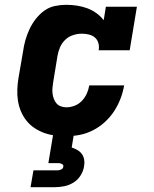

<svg xmlns="http://www.w3.org/2000/svg" viewBox="-20 -558 640 798"><path d="M256 8Q232 8 208 5Q184 2 162.5 -6Q141 -14 122.5 -26.5Q104 -39 90 -56.5Q76 -74 67 -95.5Q58 -117 54.5 -140Q51 -163 52 -187Q53 -211 57 -235L76 -345Q79 -368 85.5 -391Q92 -414 102.5 -436.5Q113 -459 128.5 -479Q144 -499 164 -513.5Q184 -528 208 -533Q232 -538 255 -538Q278 -538 300.5 -534.5Q323 -531 343 -523.5Q363 -516 380.5 -503.5Q398 -491 411 -474L420 -530H549L519 -349H390Q393 -364 389 -378.5Q385 -393 374.5 -402Q364 -411 349.5 -414.5Q335 -418 320 -418Q302 -418 283.5 -412Q265 -406 251 -392.5Q237 -379 229.5 -361.5Q222 -344 219 -326L201 -216Q199 -204 198 -192Q197 -180 198.5 -168.5Q200 -157 204 -146.5Q208 -136 215 -128Q222 -120 233 -116Q244 -112 256 -112Q273 -112 290 -118.5Q307 -125 320 -138.5Q333 -152 340.5 -168.5Q348 -185 351 -203H496Q491 -174 480.5 -147Q470 -120 454 -95.5Q438 -71 415.5 -50.5Q393 -30 366.5 -16.5Q340 -3 312 2.5Q284 8 256 8ZM107 220 119 150H219Q226 150 234 146.5Q242 143 243 135Q245 128 238 124Q231 120 224 120H181L201 0H287L278 55Q290 59 301.5 65.5Q313 72 320.5 82.5Q328 93 330 107Q332 121 329 135Q326 154 314.5 172Q303 190 285 201Q267 212 247 216Q227 220 207 220Z"/></svg>

Font: Iosevka Curly Slab HvExObl
Style: Regular
Weight: 900
Width: 7
Italic angle: -9°
Monospace: yes
Designer: Belleve Invis
Foundry: Belleve Invis
Version: Version 11.1.0; ttfautohint (v1.8.3)